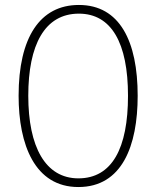

<svg xmlns="http://www.w3.org/2000/svg" viewBox="-20 -744 630 774"><path d="M535 -358C535 -577 463 -724 298 -724C141 -724 55 -593 55 -358C55 -161 120 10 296 10C472 10 535 -156 535 -358ZM94 -358C94 -563 160 -689 298 -689C429 -689 496 -571 496 -358C496 -147 432 -25 296 -25C163 -25 94 -152 94 -358Z"/></svg>

Font: Noto Sans Armenian Condensed ExtraLight
Style: Regular
Weight: 200
Width: 3
Designer: Monotype Design Team
Foundry: Monotype Imaging Inc.
Version: Version 2.008